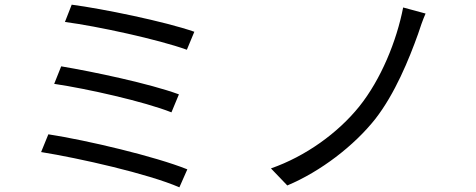

<svg xmlns="http://www.w3.org/2000/svg" viewBox="-20 -777 2040 822"><path d="M287 -757 258 -683C396 -665 658 -608 780 -564L812 -641C686 -685 417 -740 287 -757ZM242 -493 212 -418C354 -397 598 -342 714 -296L746 -373C621 -419 379 -470 242 -493ZM187 -202 156 -126C318 -100 615 -33 748 25L782 -52C645 -107 355 -176 187 -202Z M1802 -719 1706 -745C1678 -601 1611 -437 1518 -321C1427 -208 1289 -108 1140 -56L1210 17C1353 -43 1496 -153 1587 -268C1671 -376 1731 -523 1770 -632C1778 -657 1790 -692 1802 -719Z"/></svg>

Font: Noto Sans KR Regular
Style: Regular
Weight: 400
Designer: Ryoko NISHIZUKA  (kana & ideographs); Paul D. Hunt (Latin, Greek & Cyrillic); Wenlong ZHANG  (bopomofo); Sandoll Communi
Foundry: Adobe Systems Incorporated
Version: Version 1.004;PS 1.004;hotconv 1.0.82;makeotf.lib2.5.63406